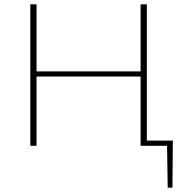

<svg xmlns="http://www.w3.org/2000/svg" viewBox="-20 -678 860 893"><path d="M782 195H760L757 0H634V-322H150V0H121V-658H150V-346H634V-658H663V-24H784Z"/></svg>

Font: Ysabeau Infant Extralight
Style: Regular
Weight: 200
Designer: Christian Thalmann (Catharsis Fonts)
Version: Version 0.003